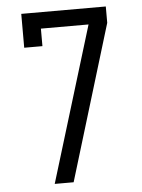

<svg xmlns="http://www.w3.org/2000/svg" viewBox="-53 -777 605 819"><g transform="rotate(-5 250.0 -367.5)"><path d="M148 0 351 -665H147V-590H69V-735H431V-665L229 0Z"/></g></svg>

Font: Iosevka Gothic
Style: Regular
Weight: 400
Monospace: yes
Designer: Belleve Invis
Foundry: Belleve Invis
Version: Version 15.5.1; ttfautohint (v1.8.4)